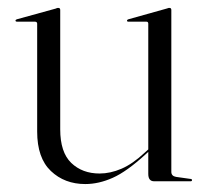

<svg xmlns="http://www.w3.org/2000/svg" viewBox="-20 -456 516 483"><path d="M353 -18.5V-75.5V-77.5V-396.5Q353 -398.5 352 -400Q351 -401.5 348 -401.5H302.5Q301 -401.5 300.2 -402.2Q299.5 -403 299.5 -404Q299.5 -405.5 300.5 -406.2Q301.5 -407 303 -407.5L399.5 -434.5Q403 -436 404.2 -436Q405.5 -436 407 -436Q409 -436 410 -434.5Q411 -433 411 -431V-23.5Q411 -18.5 414 -15.2Q417 -12 423 -11L458.5 -6Q461.5 -6 462.2 -5Q463 -4 463 -2.5Q463 -1.5 462.2 -0.8Q461.5 0 459.5 0H367.5Q360.5 0 356.8 -4.5Q353 -9 353 -18.5ZM73.5 -125V-396.5Q73.5 -398.5 72.2 -400Q71 -401.5 67.5 -401.5H22Q21 -401.5 20 -402.2Q19 -403 19 -404Q19 -405.5 20 -406.2Q21 -407 22.5 -407.5L120.5 -434.5Q123.5 -436 125 -436Q126.5 -436 127.5 -436Q129.5 -436 130.5 -434.5Q131.5 -433 131.5 -431V-130.5Q131.5 -73 159.2 -46.2Q187 -19.5 230.5 -19.5Q257.5 -19.5 285.5 -31.5Q313.5 -43.5 343.5 -71.5L359.5 -86L363 -83L346.5 -68Q299 -24.5 263.8 -8.8Q228.5 7 194.5 7Q142.5 7 108 -25.8Q73.5 -58.5 73.5 -125Z"/></svg>

Font: Fraunces 120pt Light
Style: Regular
Weight: 300
Version: Version 1.000;[b76b70a41]